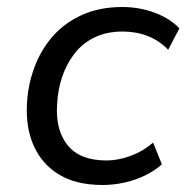

<svg xmlns="http://www.w3.org/2000/svg" viewBox="-20 -519 535 548"><path d="M273 9Q198 9 149 -20.5Q100 -50 76.5 -102.5Q53 -155 57 -224Q60 -279 79 -329Q98 -379 132 -417Q166 -455 215.5 -477Q265 -499 329 -499Q378 -499 422 -482.5Q466 -466 492 -438L460 -377Q435 -403 402 -416Q369 -429 330 -429Q285 -429 250.5 -412.5Q216 -396 193 -366.5Q170 -337 157.5 -300Q145 -263 143 -221Q138 -148 173 -104.5Q208 -61 284 -61Q317 -61 352.5 -74Q388 -87 417 -112L442 -50Q422 -32 394.5 -18.5Q367 -5 335.5 2Q304 9 273 9Z"/></svg>

Font: Nunito Sans 10pt
Style: Italic
Weight: 400
Italic angle: -9°
Designer: Vernon Adams
Foundry: Vernon Adams
Version: Version 3.101;gftools[0.9.27]